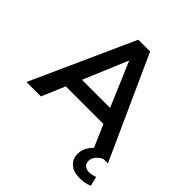

<svg xmlns="http://www.w3.org/2000/svg" viewBox="-234 -875 1242 1242"><g transform="rotate(45 387.0 -254.0)"><path d="M5 0 323 -705H431L750 0H618L533 -198L588 -160H166L221 -198L137 0ZM375 -565 236 -233 210 -264H544L519 -233L378 -565ZM687 197Q631 197 599 169Q567 141 567 94Q567 51 595.5 14Q624 -23 670 -42L709 0Q693 7 679 19Q665 31 657 46Q649 61 649 77Q649 102 665 114.5Q681 127 704 127Q718 127 731 124Q744 121 758 116L774 180Q754 189 733.5 193Q713 197 687 197Z"/></g></svg>

Font: Nunito Sans 11pt
Style: Bold
Weight: 700
Version: Version 3.101;gftools[0.9.27]